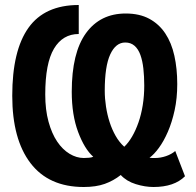

<svg xmlns="http://www.w3.org/2000/svg" viewBox="-20 -734 782 768"><path d="M295 -598Q231 -598 196 -539.5Q161 -481 161 -356Q161 -295 174 -247.5Q187 -200 208.5 -168Q230 -136 258 -119Q286 -102 315 -102Q325 -102 336 -103Q347 -104 353 -107Q318 -138 292.5 -206Q267 -274 267 -367Q267 -523 324 -601.5Q381 -680 483 -680Q538 -680 577 -659Q616 -638 641 -600.5Q666 -563 677.5 -511Q689 -459 689 -398Q689 -341 678.5 -293Q668 -245 651.5 -207Q635 -169 615.5 -142.5Q596 -116 578 -103Q583 -102 589 -102Q595 -102 600 -102Q622 -102 644 -109.5Q666 -117 681 -130L720 -29Q677 14 594 14Q560 14 523 2.5Q486 -9 463 -34Q434 -11 399 1.5Q364 14 315 14Q175 14 102 -81.5Q29 -177 29 -351Q29 -532 94 -623Q159 -714 295 -714ZM399 -371Q399 -340 404 -307.5Q409 -275 418.5 -245.5Q428 -216 442.5 -190.5Q457 -165 477 -147Q494 -163 508.5 -188Q523 -213 534 -244.5Q545 -276 551 -313.5Q557 -351 557 -392Q557 -428 553.5 -459.5Q550 -491 541.5 -514.5Q533 -538 518 -551Q503 -564 481 -564Q443 -564 421 -516.5Q399 -469 399 -371Z"/></svg>

Font: PT Sans Narrow
Style: Bold
Weight: 700
Width: 3
Designer: A.Korolkova, O.Umpeleva, V.Yefimov
Foundry: ParaType Ltd
Version: Version 2.003W OFL